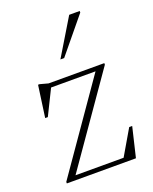

<svg xmlns="http://www.w3.org/2000/svg" viewBox="-128 -743 652 816"><g transform="rotate(-20 197.5 -335.0)"><path d="M31.5 0V-7L309 -406H108L52 -292.5H40L60 -436H67L104 -426H356V-419L78 -20H295.5L362.5 -134.5H376L344 0ZM186 -504.5 286 -670H333.5V-663L203 -504.5Z"/></g></svg>

Font: Newsreader Text ExtraLight
Style: Regular
Weight: 275
Designer: Hugues Gentile
Foundry: Production Type
Version: Version 1.001